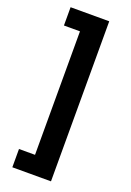

<svg xmlns="http://www.w3.org/2000/svg" viewBox="-184 -895 766 1125"><g transform="rotate(20 198.5 -333.0)"><path d="M150 52V-718H50V-832H291V166H50V52Z"/></g></svg>

Font: Noto Sans Oriya ExtraBold
Style: Regular
Weight: 800
Version: Version 2.003